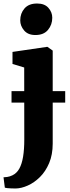

<svg xmlns="http://www.w3.org/2000/svg" viewBox="-34 -828 398 1091"><path d="M55.5 243Q42.5 243 29.8 242.5Q17 242 7.5 241Q-2 240 -6.5 238.5L-14 179.5Q-7 179.5 7.2 177.5Q21.5 175.5 37 168Q61.5 156 76 129.8Q90.5 103.5 97.2 62.2Q104 21 104 -35.5L103.5 -444.5L37 -464.5V-533L231.5 -561.5H236L265.5 -540.5V-12Q265.5 51 245.2 98.8Q225 146.5 192.8 178.2Q160.5 210 124 226.2Q87.5 242.5 55.5 243ZM166.5 -629Q125 -629 103 -655Q81 -681 81 -712Q81 -752 105.2 -780Q129.5 -808 176.5 -808H177.5Q219.5 -808 241.2 -783.2Q263 -758.5 263 -727Q263 -687.5 238.8 -658.2Q214.5 -629 167.5 -629ZM336.5 -310V-245H31.5V-310Z"/></svg>

Font: Merriweather 36pt Black
Style: Regular
Weight: 900
Version: Version 2.100